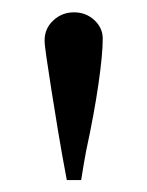

<svg xmlns="http://www.w3.org/2000/svg" viewBox="-20 -773 240 313"><path d="M88.9 -479.5Q81.1 -520.5 74.7 -559.1Q68.4 -597.7 63.5 -628.4Q58.6 -659.2 55.7 -679.7Q52.7 -700.2 52.7 -707Q52.7 -726.6 66.9 -739.7Q81.1 -752.9 100.6 -752.9Q120.1 -752.9 133.8 -740.2Q147.5 -727.5 147.5 -710Q147.5 -684.6 140.6 -636.7Q133.8 -588.9 120.1 -525.4Q118.2 -514.6 116.2 -503.4Q114.3 -492.2 112.3 -479.5Z"/></svg>

Font: BabelStone Tibetan Slim
Style: Regular
Weight: 400
Designer: Christopher J. Fynn
Foundry: BabelStone
Version: Version 10.011 October 1, 2023